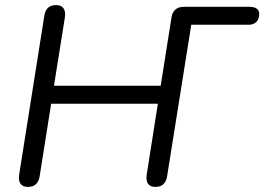

<svg xmlns="http://www.w3.org/2000/svg" viewBox="-20 -732 1045 759"><path d="M90.3 6.9Q69.9 6.9 61 -5.9Q52 -18.7 55.9 -42.6L155.3 -670.2Q161.6 -711.9 201.8 -711.9Q222.1 -711.9 231.1 -699.1Q240.1 -686.3 236.3 -662.4L193.4 -393H615.2L658 -663.7Q665.3 -705 706.7 -705H966.3Q985.2 -705 995 -697.7Q1004.7 -690.4 1004.7 -676.3Q1004.7 -656.4 993.3 -645.2Q981.8 -634.1 961.9 -634.1H736.1L640.6 -35.3Q633.8 6.9 594.5 6.9Q573.7 6.9 565 -5.9Q556.3 -18.7 560.1 -42.6L604 -322H182.2L136.8 -35.3Q130.1 6.9 90.3 6.9Z"/></svg>

Font: Nunito Variable Extra Light
Style: Italic
Weight: 200
Italic angle: -9°
Designer: Vernon Adams
Foundry: Vernon Adams
Version: Version 3.602